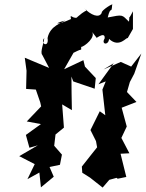

<svg xmlns="http://www.w3.org/2000/svg" viewBox="-20 -808 659 868"><path d="M417 -637C400 -623 458 -673 453 -634C436 -606 471 -602 473 -632C520 -588 554 -644 557 -635L581 -677V-757C550 -696 570 -755 563 -710C530 -742 538 -743 467 -729C481 -787 484 -740 487 -785C498 -799 435 -760 440 -750C428 -724 391 -740 360 -771C383 -747 382 -786 308 -710C355 -711 329 -708 339 -735C312 -711 294 -755 301 -722C242 -694 212 -699 274 -715C263 -705 206 -693 195 -636C203 -590 159 -609 180 -636C179 -616 160 -571 171 -560L202 -501L92 -547L100 -488L98 -406L142 -403L162 -345L166 -327L101 -259L165 -247L97 -198L113 -140L151 -151L67 -102L137 -66L104 2L158 -28L165 39L223 -9L204 -53L251 -63L260 -109L225 -149L231 -200L269 -231L261 -336L305 -310C304 -361 303 -410 303 -462L311 -440L408 -407L413 -455L364 -507L357 -536L270 -495L323 -588C292 -551 323 -579 347 -584C350 -648 327 -640 347 -596C360 -596 419 -642 393 -668ZM512 0 551 -8 525 -113 565 -115 529 -184 528 -183 553 -236 530 -321C553 -330 574 -338 597 -347L554 -392L567 -437L587 -475L619 -566L573 -507L526 -528L448 -494L494 -522L425 -427L458 -440L443 -403L456 -287L431 -305L389 -220L414 -170L419 -142L395 -112L350 -55L352 -27L387 -5L444 40L474 5L507 -4Z"/></svg>

Font: Asimov Aggro
Style: CondIt
Weight: 500
Designer: Google
Version: Version 2.000980; 2014